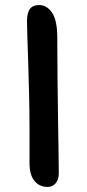

<svg xmlns="http://www.w3.org/2000/svg" viewBox="-20 -729 345 761"><path d="M168 12Q137 12 117 -11.5Q97 -35 97 -83Q97 -91 97 -116.5Q97 -142 97 -171.5Q97 -201 97 -219Q97 -280 95.5 -346.5Q94 -413 92 -474.5Q90 -536 88.5 -581Q87 -626 87 -644Q87 -678 98.5 -693.5Q110 -709 135 -709Q166 -709 186.5 -678.5Q207 -648 207 -580Q207 -496 208 -414.5Q209 -333 210 -260.5Q211 -188 212 -131.5Q213 -75 213 -42Q213 -17 200.5 -2.5Q188 12 168 12Z"/></svg>

Font: Shantell Sans Normal
Style: Regular
Weight: 500
Designer: Stephen Nixon, Anya Danilova, Shantell Martin
Foundry: Arrow Type
Version: Version 1.009;[a7da0bfa3]